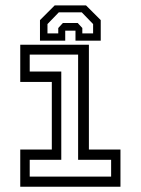

<svg xmlns="http://www.w3.org/2000/svg" viewBox="-20 -710 535 730"><path d="M57 0V-141.5H177V-398.5H57V-540H318V-141.5H438V0ZM93 -38.5H402.5V-102.5H277V-502.5H93V-438H213V-102.5H93ZM307 -689.5 363 -633.5V-555.5H267V-593.5H228V-555.5H132V-633.5L188 -689.5ZM291 -663H203.5L160.5 -618.5V-583H201.5V-603.5L219 -622.5H275.5L293 -603.5V-583H334V-618.5Z"/></svg>

Font: Tourney Thin
Style: Regular
Weight: 400
Version: Version 1.015